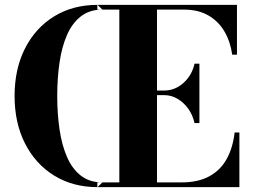

<svg xmlns="http://www.w3.org/2000/svg" viewBox="-20 -770 1042 790"><path d="M215.5 -375Q215.5 -449 225 -513.5Q234.5 -578 256 -626.8Q277.5 -675.5 313.2 -703Q349 -730.5 401 -730.5L381.5 -750Q280 -750 203 -702.8Q126 -655.5 83 -571Q40 -486.5 40 -375Q40 -264 83 -179.5Q126 -95 203 -47.5Q280 0 381.5 0L401 -19.5Q349 -19.5 313.2 -47Q277.5 -74.5 256 -123.5Q234.5 -172.5 225 -237Q215.5 -301.5 215.5 -375ZM380.5 0V-19.5H471V-730.5H380.5V-750H955V-545H935.5Q928 -598.5 903.5 -640.5Q879 -682.5 837.2 -706.5Q795.5 -730.5 737 -730.5H626V-19.5H727Q795 -19.5 841 -44.5Q887 -69.5 912.5 -115.5Q938 -161.5 945.5 -225H965V0ZM780.5 -263.5Q773 -297 754.5 -322.8Q736 -348.5 710.5 -363.5Q685 -378.5 656.5 -378.5H601V-397.5H656.5Q685 -397.5 710.2 -411.2Q735.5 -425 754.2 -449.8Q773 -474.5 780.5 -508H800.5V-263.5Z"/></svg>

Font: Bodoni Moda 11pt
Style: Bold
Weight: 700
Designer: Owen Earl
Foundry: indestructible type
Version: Version 2.004